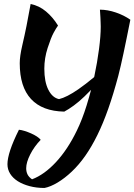

<svg xmlns="http://www.w3.org/2000/svg" viewBox="-20 -787 667 953"><path d="M447 -404Q447 -405 448 -407Q463 -478 471.5 -543.5Q480 -609 480 -654Q480 -661 479.5 -673.5Q479 -686 478.5 -699.5Q478 -713 477 -724Q476 -735 476 -739Q514 -739 555 -725Q596 -711 627 -689Q617 -638 608.5 -597Q600 -556 593 -522.5Q586 -489 579.5 -461.5Q573 -434 567 -410Q543 -320 517.5 -247.5Q492 -175 463.5 -117Q435 -59 403.5 -14Q372 31 336 65Q301 98 266 119Q231 140 201 146Q161 146 127 137Q93 128 68.5 112.5Q44 97 30.5 75.5Q17 54 17 28Q17 0 31 -42.5Q45 -85 74 -143Q86 -142 102 -137Q118 -132 134 -125Q150 -118 163 -109.5Q176 -101 182 -93Q150 -60 130 -20.5Q110 19 110 48Q110 65 116.5 78.5Q123 92 139 103Q200 80 258 17.5Q316 -45 361 -138Q388 -193 410 -264Q422 -303 432 -341Q415 -323 399 -308Q372 -282 346 -263Q320 -244 299 -233Q190 -235 134 -295.5Q78 -356 78 -473Q78 -508 90.5 -561.5Q103 -615 111.5 -658Q120 -701 132 -767Q174 -759 208.5 -730Q243 -701 268 -660Q259 -648 246 -624Q233 -600 216.5 -549Q200 -498 200 -446Q200 -381 220 -341.5Q240 -302 273 -295Q311 -304 369 -344Q405 -369 447 -404Z"/></svg>

Font: Sweet Mavka Script
Style: Regular
Weight: 500
Designer: Pablo Impallari/Anastassiya Vishnevskaya
Foundry: Pablo Impallari/ Anastassiya Vishnevskaya
Version: Version 2.0/www.impallari.com/   behance.net/sweetcherry